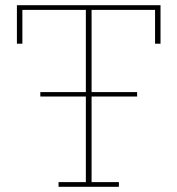

<svg xmlns="http://www.w3.org/2000/svg" viewBox="-20 -718 682 738"><path d="M205 -18H310V-347H135V-364H310V-680H66V-550H45V-698H597V-550H576V-680H332V-364H507V-347H332V-18H437V0H205Z"/></svg>

Font: IBM Plex Serif Thin
Style: Regular
Weight: 100
Designer: Mike Abbink, Paul van der Laan, Pieter van Rosmalen
Foundry: Bold Monday
Version: Version 3.001